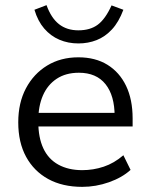

<svg xmlns="http://www.w3.org/2000/svg" viewBox="-20 -718 582 747"><path d="M300 9Q223 9 167.5 -21.5Q112 -52 81.5 -108Q51 -164 51 -242Q51 -318 81 -374.5Q111 -431 163.5 -463Q216 -495 285 -495Q351 -495 398 -466Q445 -437 470.5 -384Q496 -331 496 -257V-226H113V-279H442L426 -266Q426 -346 390.5 -390.5Q355 -435 287 -435Q236 -435 200.5 -411.5Q165 -388 147 -346.5Q129 -305 129 -250V-244Q129 -183 148.5 -141Q168 -99 207 -77.5Q246 -56 300 -56Q343 -56 383.5 -69.5Q424 -83 460 -114L488 -57Q455 -27 404 -9Q353 9 300 9ZM285 -549Q245 -549 211 -563.5Q177 -578 152 -607Q127 -636 114 -680L161 -698Q179 -648 209.5 -624Q240 -600 285 -600Q331 -600 360.5 -622Q390 -644 414 -697L460 -680Q442 -632 415.5 -603.5Q389 -575 356 -562Q323 -549 285 -549Z"/></svg>

Font: NunitoSans1
Style: Book
Weight: 400
Designer: Vernon Adams
Foundry: Vernon Adams
Version: Version 3.101;gftools[0.9.27]